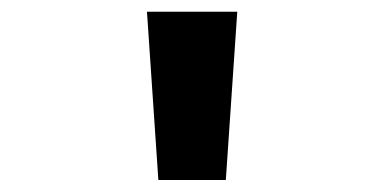

<svg xmlns="http://www.w3.org/2000/svg" viewBox="-20 -781 655 327"><path d="M249.7 -474.4 230.3 -761H384.1L364.6 -474.4Z"/></svg>

Font: FiraCode Nerd Font
Style: Bold
Weight: 700
Designer: Carrois Corporate, Edenspiekermann AG, Nikita Prokopov
Foundry: Carrois Corporate, Edenspiekermann AG, Nikita Prokopov
Version: Version 6.002;Nerd Fonts 2.1.0